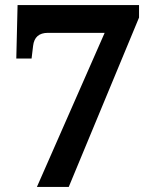

<svg xmlns="http://www.w3.org/2000/svg" viewBox="-20 -734 599 754"><path d="M125 0 391 -605H168Q116 -605 110 -554L104 -504H44L49 -714H526V-665L250 0Z"/></svg>

Font: Noto Serif Thai
Style: Bold
Weight: 700
Designer: Monotype Design Team
Foundry: Monotype Imaging Inc.
Version: Version 2.002; ttfautohint (v1.8.4.7-5d5b)